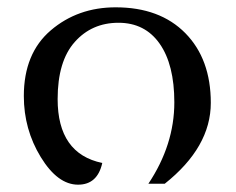

<svg xmlns="http://www.w3.org/2000/svg" viewBox="-20 -502 649 527"><path d="M194.3 4.9Q138.2 4.9 91.8 -71Q45.4 -147 45.4 -238.3Q45.4 -355.5 119.4 -418.7Q193.4 -481.9 297.4 -481.9Q418.9 -481.9 488.8 -410.9Q558.6 -339.8 558.6 -219.7Q558.6 -98.1 432.1 2.4H387.2Q458.5 -104.5 458.5 -221.2Q458.5 -324.7 418.2 -382.1Q377.9 -439.5 305.2 -439.5Q231.9 -439.5 185.1 -386.7Q138.2 -334 138.2 -230Q138.2 -80.1 260.7 -54.7Q247.6 4.9 194.3 4.9Z"/></svg>

Font: Kelvinch
Style: Regular
Weight: 400
Designer: Paul James MIller
Foundry: High-Logic / Made with FontCreator
Version: Version 3.30 September 23, 2016